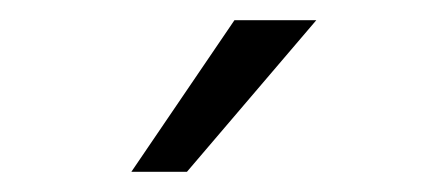

<svg xmlns="http://www.w3.org/2000/svg" viewBox="-20 -818 440 190"><path d="M110 -648H165L293 -798H212Z"/></svg>

Font: Hind Light
Style: Regular
Weight: 300
Designer: Manushi Parikh, Satya Rajpurohit
Foundry: Indian Type Foundry
Version: Version 1.201;PS 1.0;hotconv 1.0.78;makeotf.lib2.5.61930; tt